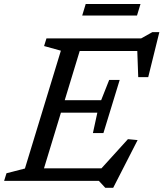

<svg xmlns="http://www.w3.org/2000/svg" viewBox="-39 -878 794 932"><path d="M256.5 -632 175 -654.5 186.5 -691.5H366.5L156 0H-19L-7.5 -37L82 -60ZM626.5 -656 647.5 -630.5H292.5L312.5 -691.5H646L700.5 -722H734.5L680.5 -503.5H632ZM472 33.5 441 0H101L121 -61H480.5L430 -35L582 -202.5L629 -198L510.5 33.5ZM463 -232H412L433.5 -331H202L221 -391.5H452L491 -490H542L502.5 -361ZM360 -802.5 377 -858.5H643L626 -802.5Z"/></svg>

Font: Newsreader 11pt
Style: Italic
Weight: 400
Italic angle: -17°
Version: Version 1.003